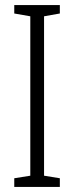

<svg xmlns="http://www.w3.org/2000/svg" viewBox="-20 -734 291 754"><path d="M215 0H36V-34L99 -44V-670L36 -681V-714H215V-681L153 -670V-44L215 -34Z"/></svg>

Font: Noto Sans Hebrew ExtraCondensed Light
Style: Regular
Weight: 300
Width: 2
Designer: Monotype Design Team
Foundry: Monotype Imaging Inc.
Version: Version 2.004; ttfautohint (v1.8.4.7-5d5b)